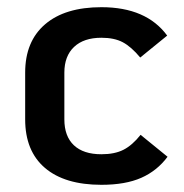

<svg xmlns="http://www.w3.org/2000/svg" viewBox="-20 -502 511 534"><path d="M50 -170V-300Q50 -387 105.5 -434.5Q161 -482 262 -482Q387 -482 445 -403L370 -342Q345 -372 321.5 -384.5Q298 -397 262 -397Q213 -397 186 -371.5Q159 -346 159 -300V-170Q159 -123 185.5 -98Q212 -73 262 -73Q299 -73 323.5 -85.5Q348 -98 371 -127L446 -66Q417 -27 373 -7.5Q329 12 262 12Q160 12 105 -35Q50 -82 50 -170Z"/></svg>

Font: KoHo SemiBold
Style: Regular
Weight: 600
Designer: Cadson Demak & Katatrad Team
Foundry: Cadson Demak Co.,Ltd.
Version: Version 1.000; ttfautohint (v1.6)